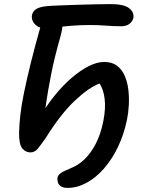

<svg xmlns="http://www.w3.org/2000/svg" viewBox="-20 -731 711 936"><path d="M310 185Q288 185 276.5 177Q265 169 262 157.5Q259 146 260 136Q263 123 274 114.5Q285 106 301 99.5Q317 93 334 85Q363 73 392.5 45Q422 17 446.5 -29.5Q471 -76 484 -142Q496 -204 490 -250.5Q484 -297 465 -324Q411 -303 343 -238.5Q275 -174 202 -57Q179 -24 164 -6Q149 12 128 12Q104 12 88 -8.5Q72 -29 73 -87Q74 -123 79 -169Q84 -215 96.5 -276.5Q109 -338 129 -419.5Q149 -501 179 -607Q185 -632 200 -647Q215 -662 235 -662Q273 -662 282 -638Q291 -614 276 -558Q245 -449 229.5 -369.5Q214 -290 205.5 -232.5Q197 -175 191 -130L173 -157Q207 -217 247.5 -266.5Q288 -316 330 -352Q372 -388 412.5 -408.5Q453 -429 488 -429Q526 -429 550 -411Q574 -393 587.5 -362.5Q601 -332 605.5 -295Q610 -258 608 -219.5Q606 -181 599 -147Q584 -75 555 -14.5Q526 46 486.5 91Q447 136 401.5 160.5Q356 185 310 185ZM195 -594Q176 -594 161.5 -603.5Q147 -613 140 -627.5Q133 -642 136 -658Q141 -680 163 -690.5Q185 -701 236 -703Q261 -704 295.5 -705.5Q330 -707 369 -708Q408 -709 446.5 -710Q485 -711 519 -711Q584 -711 609.5 -691Q635 -671 630 -643Q625 -624 609.5 -613.5Q594 -603 571 -603Q533 -603 497 -606Q461 -609 418 -609Q372 -609 327.5 -605.5Q283 -602 248.5 -598Q214 -594 195 -594Z"/></svg>

Font: Shantell Sans Medium
Style: Italic
Weight: 500
Italic angle: -11°
Designer: Stephen Nixon, Anya Danilova, Shantell Martin
Foundry: Arrow Type
Version: Version 1.011;[c5ecc13dd]